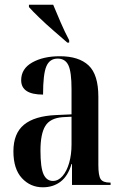

<svg xmlns="http://www.w3.org/2000/svg" viewBox="-20 -786 518 816"><path d="M162 10Q109 10 73 -29Q37 -68 37 -143Q37 -219 82 -256Q127 -293 218 -297L284 -300V-407Q284 -481 270.5 -509Q257 -537 225 -537Q191 -537 177 -504Q163 -471 163 -384Q70 -384 70 -445Q70 -494 117 -520.5Q164 -547 234 -547Q315 -547 356.5 -508Q398 -469 398 -375V-85Q398 -39 408 -24.5Q418 -10 447 -10H450V0H286V-89H284Q269 -38 237.5 -14Q206 10 162 10ZM205 -17Q228 -17 246 -38Q264 -59 274 -94Q284 -129 284 -172V-290L246 -288Q193 -284 172.5 -250.5Q152 -217 152 -146Q152 -74 165 -45.5Q178 -17 205 -17ZM266 -605Q242 -626 209 -654.5Q176 -683 147 -711Q118 -739 103 -756V-766H206Q220 -732 237.5 -691.5Q255 -651 274 -615V-605Z"/></svg>

Font: Noto Serif Display ExtraCondensed SemiBold
Style: Regular
Weight: 600
Width: 2
Designer: Monotype Design Team
Foundry: Monotype Imaging Inc.
Version: Version 2.009